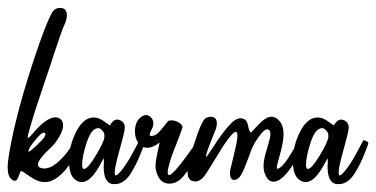

<svg xmlns="http://www.w3.org/2000/svg" viewBox="-23 -553 964 492"><path d="M49.8 -165Q49.8 -164.1 50.3 -164.1Q53.7 -164.1 70.6 -180.2Q87.4 -196.3 90.3 -201.2Q96.7 -211.4 90.8 -212.9Q85.9 -213.9 78.1 -206.1Q71.3 -199.7 60.5 -185.5Q49.8 -171.4 49.8 -165ZM113.3 -524.9Q119.1 -532.7 130.9 -532.7Q148.4 -532.7 148.4 -513.7Q148.4 -502 140.1 -484.9Q135.3 -474.6 115.2 -414.1Q114.3 -410.6 106 -385.7Q97.7 -360.8 88.4 -333.7Q79.1 -306.6 69.6 -277.1Q60.1 -247.6 54 -226.3Q47.9 -205.1 47.9 -201.2Q47.9 -199.7 48.8 -199.7Q50.8 -199.7 55.2 -204.3Q59.6 -209 64.7 -215.1Q69.8 -221.2 70.3 -221.7Q99.6 -252.4 119.1 -252.4Q127.4 -252.4 133.3 -246.6Q138.7 -241.2 138.7 -232.4Q138.7 -219.2 128.9 -202.6Q119.1 -186 109.4 -176.8Q74.2 -144.5 74.2 -131.3Q74.2 -124 84 -122.1Q87.9 -121.1 89.8 -121.1Q108.4 -121.1 129.9 -141.6Q151.4 -162.1 161.1 -181.6Q165.5 -192.9 172.4 -192.9Q178.2 -192.9 178.2 -183.6Q178.2 -168.5 161.1 -140.1Q126.5 -86.4 91.3 -86.4Q78.6 -86.4 65.7 -93.5Q52.7 -100.6 43.9 -107.4Q35.2 -114.3 31.7 -114.3Q30.3 -114.3 29.3 -113.3Q28.8 -112.8 24.9 -101.3Q21 -89.8 15.1 -89.8Q10.7 -89.8 6.3 -93.8Q-3.4 -101.6 -3.4 -125.5Q-3.4 -142.6 6.8 -193.8Q28.3 -298.8 77.1 -439.5Q98.1 -499 110.4 -521Q110.8 -521.5 111.8 -522.9Q112.8 -524.4 113.3 -524.9Z M334 -192.9Q334 -193.4 335.4 -193.4Q338.9 -193.4 343 -190.9Q347.2 -188.5 347.2 -185.1Q347.2 -184.1 346.2 -182.1Q344.7 -178.7 338.6 -162.6Q332.5 -146.5 326.9 -135.3Q321.3 -124 313 -110.1Q304.7 -96.2 293.9 -88.6Q283.2 -81.1 271 -81.1H269.5Q242.7 -81.1 242.7 -126Q242.7 -127.4 242.9 -130.4Q243.2 -133.3 243.2 -134.3V-141.1Q243.2 -146.5 242.2 -146.5Q241.7 -146.5 241 -145Q240.2 -143.6 238.5 -139.9Q236.8 -136.2 234.9 -133.3Q210 -86.4 186.5 -86.4Q177.2 -86.4 168.9 -93.3Q153.8 -105 153.8 -140.6Q153.8 -179.7 172.4 -215.8Q190.9 -252 217.3 -252Q228.5 -252 240.7 -244.1Q244.1 -241.7 247.3 -239.5Q250.5 -237.3 252.2 -236.1Q253.9 -234.9 255.4 -233.9Q256.8 -232.9 257.6 -232.4Q258.3 -231.9 258.8 -231.9Q259.3 -231.9 260 -233.4Q260.7 -234.9 262.9 -238Q265.1 -241.2 269 -244.1Q272 -246.6 277.3 -246.6Q284.7 -246.6 290.8 -241Q296.9 -235.4 296.9 -226.1Q296.9 -216.8 283.9 -170.9Q271 -125 271 -110.8Q271 -103.5 274.4 -103.5Q275.4 -103.5 278.8 -106Q291.5 -117.7 308.6 -146Q320.3 -166.5 334 -192.9ZM233.4 -223.6Q230.5 -224.6 228.5 -224.6Q211.4 -224.6 199.5 -188.7Q187.5 -152.8 187.5 -130.9Q187.5 -120.1 192.4 -120.1Q201.7 -120.1 222.7 -154.8Q243.7 -189.5 244.6 -202.6V-205.6Q244.6 -216.3 233.4 -223.6Z M386.2 -188Q369.1 -174.3 354.5 -174.3Q339.8 -174.3 331.3 -186.8Q322.8 -199.2 322.8 -216.3Q322.8 -247.1 345.7 -257.3Q349.6 -258.3 351.1 -258.3Q358.4 -258.3 364.3 -251.7Q370.1 -245.1 370.1 -236.3Q370.1 -230 366.7 -223.6Q360.4 -210.9 360.4 -208Q360.4 -204.6 364.7 -204.6Q368.7 -204.6 374 -206.5Q380.9 -209 393.3 -224.9Q405.8 -240.7 407.2 -242.2Q409.7 -244.6 416 -244.6Q425.8 -244.6 435.3 -239Q444.8 -233.4 444.8 -226.1L444.3 -225.6Q440.9 -214.4 430.2 -187.3Q419.4 -160.2 416 -149.9Q406.7 -121.6 406.7 -111.3Q406.7 -104.5 410.6 -104.5Q421.9 -104.5 477.1 -183.6Q484.4 -192.9 489.3 -192.9Q494.1 -192.9 494.1 -186Q494.1 -177.2 487.3 -166.5Q484.9 -162.6 477.3 -148.2Q469.7 -133.8 464.1 -125Q458.5 -116.2 450 -105Q441.4 -93.8 431.6 -88.1Q421.9 -82.5 411.6 -82.5Q404.3 -82.5 400.4 -84Q388.7 -87.9 382.1 -101.1Q375.5 -114.3 375.5 -128.9Q375.5 -141.6 386.2 -188Z M567.9 -121.1Q568.8 -125.5 573.7 -145Q578.6 -164.6 582 -180.7Q585.4 -196.8 585.4 -205.6Q585.4 -215.3 581.5 -215.3Q573.2 -215.3 547.9 -177.2Q541 -166.5 526.6 -142.6Q512.2 -118.7 503.9 -106.4Q491.2 -87.9 477.5 -87.9Q475.1 -87.9 468.3 -89.8Q457.5 -94.7 457.5 -112.3Q457.5 -122.1 463.4 -147Q470.2 -173.8 483.2 -210.2Q496.1 -246.6 505.9 -251.5Q513.2 -253.9 517.1 -253.9Q532.7 -253.9 532.7 -236.3Q532.7 -231 530.3 -222.7Q528.3 -217.8 521.5 -200.9Q514.6 -184.1 509.8 -170.7Q504.9 -157.2 504.4 -149.9Q510.3 -155.3 527.1 -181.9Q543.9 -208.5 561.8 -229.2Q579.6 -250 593.8 -250Q598.1 -250 603 -247.6Q610.4 -243.7 612.8 -230.5Q615.2 -217.3 619.6 -212.9Q623.5 -216.3 634.5 -228.5Q645.5 -240.7 654.8 -247.3Q664.1 -253.9 672.9 -253.9Q683.6 -253.9 692.9 -243.2Q703.6 -231 703.6 -209Q703.6 -189.9 694.8 -158.7Q686 -127.4 686 -124Q686 -120.6 688.5 -120.6Q690.4 -120.6 694.3 -123Q706.5 -131.8 722.9 -159.7Q739.3 -187.5 744.1 -190.4Q751.5 -194.3 753.2 -187.7Q754.9 -181.2 752 -175.3Q745.1 -154.3 720.9 -120.8Q696.8 -87.4 677.7 -87.4Q664.6 -87.4 657.2 -104.5Q652.3 -114.7 652.3 -127.9Q652.3 -144 661.1 -172.1Q669.9 -200.2 669.9 -208.5Q669.9 -215.8 667.5 -218.8Q665 -221.7 662.1 -221.7Q653.3 -221.7 639.6 -201.9Q626 -182.1 621.6 -170.4Q620.6 -167.5 614 -149.7Q607.4 -131.8 602.3 -119.9Q597.2 -107.9 592.3 -101.1Q585 -91.8 577.6 -91.8Q566.4 -91.8 566.4 -109.4V-114.7Z M907.7 -192.9Q907.7 -193.4 909.2 -193.4Q912.6 -193.4 916.7 -190.9Q920.9 -188.5 920.9 -185.1Q920.9 -184.1 919.9 -182.1Q918.5 -178.7 912.4 -162.6Q906.2 -146.5 900.6 -135.3Q895 -124 886.7 -110.1Q878.4 -96.2 867.7 -88.6Q856.9 -81.1 844.7 -81.1H843.3Q816.4 -81.1 816.4 -126Q816.4 -127.4 816.7 -130.4Q816.9 -133.3 816.9 -134.3V-141.1Q816.9 -146.5 815.9 -146.5Q815.4 -146.5 814.7 -145Q814 -143.6 812.3 -139.9Q810.5 -136.2 808.6 -133.3Q783.7 -86.4 760.3 -86.4Q751 -86.4 742.7 -93.3Q727.5 -105 727.5 -140.6Q727.5 -179.7 746.1 -215.8Q764.6 -252 791 -252Q802.2 -252 814.5 -244.1Q817.9 -241.7 821 -239.5Q824.2 -237.3 825.9 -236.1Q827.6 -234.9 829.1 -233.9Q830.6 -232.9 831.3 -232.4Q832 -231.9 832.5 -231.9Q833 -231.9 833.7 -233.4Q834.5 -234.9 836.7 -238Q838.9 -241.2 842.8 -244.1Q845.7 -246.6 851.1 -246.6Q858.4 -246.6 864.5 -241Q870.6 -235.4 870.6 -226.1Q870.6 -216.8 857.7 -170.9Q844.7 -125 844.7 -110.8Q844.7 -103.5 848.1 -103.5Q849.1 -103.5 852.5 -106Q865.2 -117.7 882.3 -146Q894 -166.5 907.7 -192.9ZM807.1 -223.6Q804.2 -224.6 802.2 -224.6Q785.2 -224.6 773.2 -188.7Q761.2 -152.8 761.2 -130.9Q761.2 -120.1 766.1 -120.1Q775.4 -120.1 796.4 -154.8Q817.4 -189.5 818.4 -202.6V-205.6Q818.4 -216.3 807.1 -223.6Z"/></svg>

Font: Sintesa 2
Style: 2
Weight: 400
Version: Version 001.000